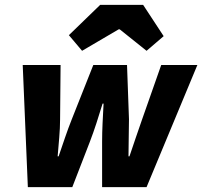

<svg xmlns="http://www.w3.org/2000/svg" viewBox="-20 -766 828 786"><path d="M94 0H276L348 -186C368 -238 382 -284 400 -342H404C401 -284 398 -236 398 -186V0H580L788 -500H640L562 -278C544 -228 528 -178 510 -126H506C506 -180 508 -228 508 -278L500 -500H362L274 -278C254 -228 238 -178 220 -126H216C220 -178 226 -228 226 -278L228 -500H73ZM316 -558 466 -646H470L580 -558L650 -618L566 -746H390L262 -622Z"/></svg>

Font: Source Sans Pro Black
Style: Italic
Weight: 900
Italic angle: -11°
Designer: Paul D. Hunt
Foundry: Adobe Systems Incorporated
Version: Version 3.006;hotconv 1.0.111;makeotfexe 2.5.65597